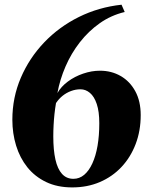

<svg xmlns="http://www.w3.org/2000/svg" viewBox="-20 -782 637 816"><path d="M287 14.5Q223.5 14.5 175.8 -8.5Q128 -31.5 96.2 -71.2Q64.5 -111 48.5 -163Q32.5 -215 32.5 -273Q32.5 -367.5 68.5 -451.5Q104.5 -535.5 167.8 -601.8Q231 -668 315.2 -709.8Q399.5 -751.5 496.5 -762L510 -731Q451.5 -717 403.8 -683.2Q356 -649.5 319.2 -602.2Q282.5 -555 258.5 -499.5Q234.5 -444 224 -386.5Q239.5 -414 268.5 -435.5Q297.5 -457 333.5 -469.2Q369.5 -481.5 405 -481.5Q453.5 -481.5 492.8 -459Q532 -436.5 555 -394.2Q578 -352 578 -293Q578 -226 556.5 -169.8Q535 -113.5 496.2 -72.2Q457.5 -31 404.2 -8.2Q351 14.5 287 14.5ZM292 -22Q317.5 -22 337.8 -39Q358 -56 372.5 -87.5Q387 -119 394.5 -162.2Q402 -205.5 402 -258.5Q402 -308 391.2 -340Q380.5 -372 362.2 -387.2Q344 -402.5 322 -402.5Q301.5 -402.5 282 -395.2Q262.5 -388 246.2 -375Q230 -362 218 -344Q214 -320.5 211.5 -297.2Q209 -274 207.8 -250.2Q206.5 -226.5 206.5 -202.5Q206.5 -144.5 215.5 -104.2Q224.5 -64 243.5 -43Q262.5 -22 292 -22Z"/></svg>

Font: Merriweather 120pt Black
Style: Italic
Weight: 900
Italic angle: -7.8°
Version: Version 2.101